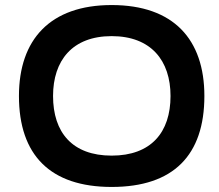

<svg xmlns="http://www.w3.org/2000/svg" viewBox="-20 -732 868 760"><path d="M55 -352C55 -118 179 8 422 8C667 8 789 -118 789 -352C789 -576 667 -712 422 -712C179 -712 55 -576 55 -352ZM190 -352C190 -492 266 -589 422 -589C578 -589 655 -492 655 -352C655 -208 578 -116 422 -116C266 -116 190 -208 190 -352Z"/></svg>

Font: Ampere
Style: SuExt
Weight: 400
Version: Version 1